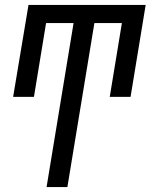

<svg xmlns="http://www.w3.org/2000/svg" viewBox="-20 -550 640 775"><path d="M168 205 277 -457H166L117 -159H33L95 -530H568L507 -159H423L472 -457H361L252 205Z"/></svg>

Font: Iosevka Curly Extended Oblique
Style: Regular
Weight: 400
Width: 7
Italic angle: -9°
Monospace: yes
Designer: Belleve Invis
Foundry: Belleve Invis
Version: Version 11.1.0; ttfautohint (v1.8.3)